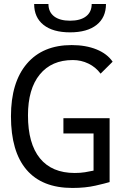

<svg xmlns="http://www.w3.org/2000/svg" viewBox="-20 -928 626 958"><path d="M341.3 9.8Q189.9 9.8 112.3 -81.1Q34.7 -171.9 34.7 -347.7Q34.7 -517.1 114 -610.1Q193.4 -703.1 337.4 -703.1Q408.2 -703.1 461.7 -681.4Q515.1 -659.7 542 -620.1L481.9 -560.5Q457.5 -593.3 421.1 -610.8Q384.8 -628.4 343.3 -628.4Q237.3 -628.4 178.5 -556.4Q119.6 -484.4 119.6 -352.5Q119.6 -211.4 179.2 -138.2Q238.8 -64.9 353 -64.9Q380.4 -64.9 403.8 -68.6Q427.2 -72.3 446.8 -76.7V-262.2H296.4V-338.4H526.9V-19.5Q506.3 -13.2 456.1 -1.7Q405.8 9.8 341.3 9.8ZM329.6 -766.6Q244.1 -766.6 197.3 -803.7Q150.4 -840.8 150.4 -908.2H221.7Q221.7 -868.2 250 -846.4Q278.3 -824.7 329.6 -824.7Q380.9 -824.7 409.2 -846.4Q437.5 -868.2 437.5 -908.2H508.8Q508.8 -840.8 461.9 -803.7Q415 -766.6 329.6 -766.6Z"/></svg>

Font: Cascadia Mono SemiLight
Style: Regular
Weight: 350
Monospace: yes
Designer: Aaron Bell
Foundry: Saja Typeworks
Version: Version 2404.023; ttfautohint (v1.8.4)